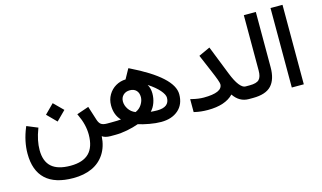

<svg xmlns="http://www.w3.org/2000/svg" viewBox="-106 -1032 2731 1628"><g transform="rotate(-15 1259.5 -218.0)"><path d="M279.6 -320.4 352.6 -393.5 356.2 -397 359.7 -393.5 433.8 -319.9 437.3 -316.4 433.8 -312.8 359.7 -238.8 356.7 -235.8 353.1 -239.3 279.6 -313.4 276.1 -316.9ZM582.9 -60.5Q582.9 -149.1 538.5 -241.8L533.5 -251.9L544.1 -255.9L629.2 -285.1L639.3 -288.7L642.3 -279.1L678.6 -165.2Q688.2 -135.5 705 -123.2Q721.9 -110.8 757.2 -110.8H771.3V-100.8V-10.1V0H759.2Q746.6 0 735.8 -1.3Q724.9 -2.5 715.9 -5Q706.8 -7.6 699.5 -10.8Q692.2 -14.1 685.6 -19.1Q680.1 71 638.5 134.8Q597 198.5 527 230.2Q456.9 262 363.2 262Q202.5 262 120.9 186.4Q39.3 110.8 39.3 -38.3Q39.3 -146.1 85.6 -258.4L89.2 -267.5L98.7 -264L176.8 -231.7L185.9 -228.2L182.4 -219.1Q146.1 -123.9 146.1 -40.8Q146.1 57.9 200.5 106.3Q254.9 154.7 366.8 154.7Q475.6 154.7 529 101.5Q582.4 48.4 582.9 -60.5Z M1015.6 -142.1Q1051.4 -157.2 1071.5 -189.2Q1091.7 -221.2 1092.2 -253.4Q1092.2 -291.2 1071.8 -312.3Q1051.4 -333.5 1016.1 -333.5Q979.3 -333.5 957.2 -311.8Q935 -290.2 935 -255.9Q935 -222.2 956.2 -189.7Q977.3 -157.2 1015.6 -142.1ZM1061.5 -513.4Q1412.6 -342.1 1412.6 -192.9Q1412.6 -104.3 1355.7 -54.7Q1298.7 -5 1205 -5Q1158.7 -5 1102.8 -15.1Q1046.9 -25.2 1006.5 -38.3Q961.2 -21.7 905.5 -10.8Q849.9 0 800 0H752.6V-10.1V-100.8V-110.8H794Q856.9 -110.8 879.6 -113.9Q829.2 -166.2 829.2 -249.9Q829.2 -300.8 853.4 -342.1Q877.6 -383.4 917.6 -406.8Q957.7 -430.2 1005.5 -431.7L1009.6 -439.8L1047.9 -509.3L1052.9 -517.4ZM1174.3 -338Q1194.5 -302.3 1194.5 -258.4Q1194.5 -216.1 1180.6 -177.3Q1166.8 -138.5 1140.6 -111.3Q1170.8 -108.3 1196.5 -108.3Q1304.3 -108.3 1304.3 -191.4Q1304.3 -218.6 1271 -257.4Q1237.8 -296.2 1174.3 -338Z M1503.8 -125.4Q1560.7 -111.3 1606.5 -111.3Q1771.3 -111.3 1771.3 -184.9Q1771.3 -206 1725.9 -311.8L1665.5 -453.9L1662 -463L1670.5 -467L1752.1 -504.3L1761.7 -508.8L1765.7 -499.2L1862 -255.4Q1890.7 -182.4 1918.9 -146.6Q1947.1 -110.8 1972.3 -110.8H1998V-100.8V-10.1V0H1972.3Q1889.7 0 1838.8 -75.6Q1766.8 -0.5 1614.1 -0.5Q1551.6 -0.5 1498.7 -13.1L1491.2 -15.1V-23.2V-115.4V-128.5Z M1968.8 -10.1V-100.8V-110.8H2009.1Q2070.5 -110.8 2092.7 -134.3Q2114.9 -157.7 2114.9 -213.1V-688.2V-698.2H2124.9H2210.1H2220.2V-688.2V-213.6Q2220.2 -106.8 2170.5 -53.4Q2120.9 0 2008.6 0H1968.8Z M2359.2 -698.2H2444.3H2454.4V-688.2V-10.6V-0.5H2444.3H2359.2H2349.1V-10.6V-688.2V-698.2Z"/></g></svg>

Font: Vazir FD Medium
Style: Regular
Weight: 500
Foundry: DejaVu fonts team - Redesigned by Saber Rastikerdar
Version: Version 21.10;October 20, 2019;FontCreator 12.0.0.2547 64-bi